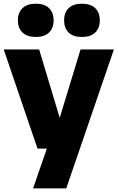

<svg xmlns="http://www.w3.org/2000/svg" viewBox="-24 -822 650 1062"><path d="M159 220 235 0 300.5 -151 421.5 -548.5H606L342.5 220ZM183.5 0 -3.5 -548.5H192.5L357.5 0ZM429 -617.5Q381 -617.5 355.8 -642Q330.5 -666.5 330.5 -709.5Q330.5 -752.5 355.8 -777Q381 -801.5 429 -801.5Q477.5 -801.5 502.8 -777Q528 -752.5 528 -709.5Q528 -666.5 502.8 -642Q477.5 -617.5 429 -617.5ZM174 -617.5Q126 -617.5 100.5 -642Q75 -666.5 75 -709.5Q75 -752.5 100.5 -777Q126 -801.5 174 -801.5Q222 -801.5 247.2 -777Q272.5 -752.5 272.5 -709.5Q272.5 -666.5 247.2 -642Q222 -617.5 174 -617.5Z"/></svg>

Font: Encode Sans Condensed Thin ExtraBold
Style: Regular
Weight: 800
Version: Version 3.002